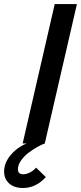

<svg xmlns="http://www.w3.org/2000/svg" viewBox="-74 -710 400 950"><path d="M41.5 152.3Q56.2 152.3 73.7 143.6Q91.3 134.8 104.5 119.6L152.8 166Q104 220.2 39.6 220.2Q-3.4 220.2 -28.6 197.8Q-53.7 175.3 -53.7 138.7Q-53.7 96.2 -21.5 57.6Q10.7 19 57.6 0H38.1L196.8 -689.9H306.6L147.5 0Q133.3 4.9 112.8 16.1Q92.3 27.3 69.3 44.2Q46.4 61 30.5 83.5Q14.6 106 14.6 127.9Q14.6 152.3 41.5 152.3Z"/></svg>

Font: HK Grotesk SemiBold Italic
Style: Regular
Weight: 600
Italic angle: -13°
Designer: Alfredo Marco Pradil and Stefan Peev
Foundry: Hanken Design Co.
Version: Version 1.000;PS 001.000;hotconv 1.0.88;makeotf.lib2.5.64775